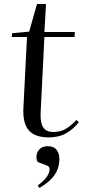

<svg xmlns="http://www.w3.org/2000/svg" viewBox="-20 -673 426 960"><path d="M41 -507 126 -515 165 -653H210L202 -513H354L353 -488H202L183 -107Q181 -58 196.5 -35.5Q212 -13 246 -13Q283 -13 309.5 -29Q336 -45 362 -73L374 -62Q349 -29 312 -7.5Q275 14 225 14Q153 14 123 -22.5Q93 -59 97 -133L115 -488H38ZM177 267 169 254Q228 211 228 172Q228 159 213 154L168 137Q160 120 163 102Q166 84 180 71Q194 58 218 58Q250 58 263.5 77Q277 96 277 122Q277 165 254 200Q231 235 177 267Z"/></svg>

Font: Literata 72pt
Style: Italic
Weight: 400
Italic angle: -2°
Designer: Latin by Veronika Burian and Jose Scaglione. Greek by Irene Vlachou. Cyrillic by Vera Evstafieva
Foundry: TypeTogether
Version: Version 3.002